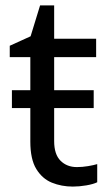

<svg xmlns="http://www.w3.org/2000/svg" viewBox="-20 -679 401 709"><path d="M264 -62Q284 -62 305 -65.5Q326 -69 339 -73V-6Q325 1 299 5.5Q273 10 249 10Q207 10 171.5 -4.5Q136 -19 114 -55Q92 -91 92 -156V-280H24V-346H92V-468H16V-510L93 -545L128 -659H180V-536H335V-468H180V-346H326V-280H180V-158Q180 -109 203.5 -85.5Q227 -62 264 -62Z"/></svg>

Font: Go Noto Current
Style: Regular
Weight: 400
Designer: Monotype Design Team
Foundry: Monotype Imaging Inc.
Version: Version 2.007; ttfautohint (v1.8) -l 8 -r 50 -G 200 -x 14 -D